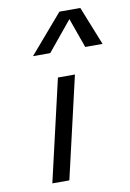

<svg xmlns="http://www.w3.org/2000/svg" viewBox="-84 -783 566 836"><g transform="rotate(-10 199.5 -365.5)"><path d="M182.6 -449.7H257.8L153.8 0H78.6ZM238.8 -731H331.1L399.4 -560.1H322.8L275.9 -691.4L168 -560.1H91.8Z"/></g></svg>

Font: Glacial Indifference
Style: Italic
Weight: 400
Designer: Alfredo Marco Pradil
Foundry: Alfredo Marco Pradil
Version: Version 1.312